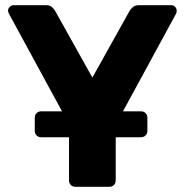

<svg xmlns="http://www.w3.org/2000/svg" viewBox="-20 -720 721 740"><path d="M426 -191V-25Q426 -14 419 -7Q412 0 401 0H271Q260 0 253 -7Q246 -14 246 -25V-191H139Q128 -191 121 -198Q114 -205 114 -216V-266Q114 -277 121 -284Q128 -291 139 -291H219L14 -668Q13 -670 12 -673Q11 -676 11 -679Q11 -687 17.5 -693.5Q24 -700 33 -700H158Q173 -700 181 -692Q189 -684 192 -679L336 -421L480 -679Q483 -684 491.5 -692Q500 -700 515 -700H640Q649 -700 655 -693.5Q661 -687 661 -679Q661 -674 659 -668L454 -291H523Q534 -291 541 -284Q548 -277 548 -266V-216Q548 -205 541 -198Q534 -191 523 -191Z"/></svg>

Font: Fz Rubik
Style: Bold
Weight: 700
Designer: Hubert and Fischer
Foundry: Hubert and Fischer
Version: Vit hóa bi FontZin.com